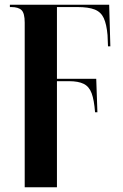

<svg xmlns="http://www.w3.org/2000/svg" viewBox="-20 -556 522 816"><path d="M85 -460Q85 -500 71.5 -513Q58 -526 28 -526H22V-536H444L449 -359H439L437 -407Q433 -453 421 -479Q409 -505 382.5 -515.5Q356 -526 309 -526H222V-221H389L394 -79H384Q380 -131 369.5 -159.5Q359 -188 336 -199.5Q313 -211 273 -211H222V240H85Z"/></svg>

Font: Noto Serif Display Condensed
Style: Bold
Weight: 700
Width: 3
Designer: Monotype Design Team
Foundry: Monotype Imaging Inc.
Version: Version 2.009